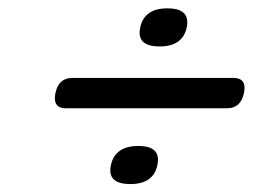

<svg xmlns="http://www.w3.org/2000/svg" viewBox="-20 -579 619 470"><path d="M370.6 -465.3Q321.8 -465.3 321.8 -499Q321.8 -504.9 323.2 -511.7Q333 -558.6 390.1 -558.6Q438.5 -558.6 438.5 -524.4Q438.5 -518.6 437 -511.7Q427.2 -465.3 370.6 -465.3ZM298.8 -128.4Q250 -128.4 250 -162.1Q250 -168 251.5 -174.8Q261.7 -221.7 318.8 -221.7Q366.7 -221.7 366.7 -188Q366.7 -182.1 365.2 -174.8Q355.5 -128.4 298.8 -128.4ZM536.1 -314H141.1Q114.3 -314 114.3 -338.4Q114.3 -344.2 115.7 -351.1Q123.5 -388.2 156.7 -388.2H551.8Q578.6 -388.2 578.6 -363.8Q578.6 -357.9 577.1 -351.1Q569.3 -314 536.1 -314Z"/></svg>

Font: inglobal
Style: Italic
Weight: 400
Italic angle: -12°
Designer: Andrey Kochetov, Denis Davydov, Evgeny Yurtaev
Foundry: inglobal
Version: Version 1.00 September 25, 2014, initial release